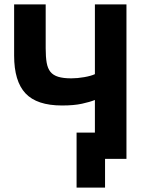

<svg xmlns="http://www.w3.org/2000/svg" viewBox="-20 -720 670 870"><path d="M456 130H327V-119H410V-267Q388 -258 351.5 -250Q315 -242 261 -242Q147 -242 95.5 -297Q44 -352 44 -468V-700H187V-501Q187 -462 191.5 -436Q196 -410 208.5 -394.5Q221 -379 244 -372Q267 -365 303 -365Q331 -365 362 -370.5Q393 -376 410 -384V-700H553V0H456Z"/></svg>

Font: 
Style: 㨦
Weight: 700
Designer: A.Korolkova, Vitaly Kuzmin
Foundry: ParaType Ltd
Version: Version 2.000